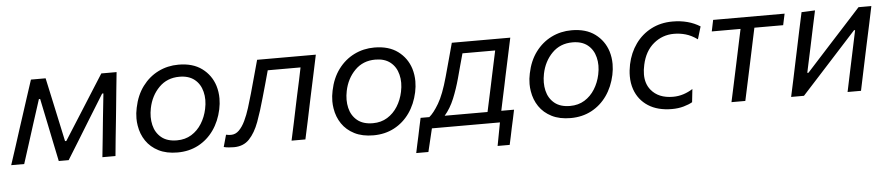

<svg xmlns="http://www.w3.org/2000/svg" viewBox="-48 -755 5276 1140"><g transform="rotate(-5 2590.0 -185.0)"><path d="M-7.5 0Q10.5 -54.5 27.5 -107Q44.5 -159.5 61 -211.5L83 -279Q100.5 -333 118.2 -387.8Q136 -442.5 153.5 -496H241Q251.5 -448 262 -399.5Q272.5 -350.5 283 -302.5L323.5 -114.5H331L450 -302L512 -400Q542.5 -448.5 573 -496H664Q658.5 -443.5 652.8 -387.2Q647 -331 642 -277.5L635 -208.5Q629.5 -157.5 624.2 -105Q619 -52.5 614 0H536Q542 -57 548 -115.2Q554 -173.5 559.5 -230L575 -376.5H567.5L471 -220.5Q437 -165.5 403.5 -110.5Q369.5 -55.5 335 0H276Q264.5 -55 253 -110.5Q241.5 -166 230.5 -220L198 -376.5H190.5L144 -232Q125.5 -173.5 107 -115.5Q88.5 -57.5 70 0Z M983.5 11Q917.5 11 870.8 -12.8Q824 -36.5 796.5 -77Q769 -117.5 761 -169Q757.5 -190 757.5 -211.5Q757.5 -242.5 764.5 -274.5Q779.5 -348.5 818.5 -400.8Q857.5 -453 913 -480.5Q968.5 -508 1033.5 -508Q1119 -508 1173.2 -467.8Q1227.5 -427.5 1248 -362.5Q1259 -326 1259 -287Q1259 -255.5 1252 -222.5Q1237 -152.5 1200 -100Q1163 -47.5 1107.8 -18.2Q1052.5 11 983.5 11ZM986.5 -61Q1035.5 -61 1072.8 -84Q1110 -107 1134.2 -145.8Q1158.5 -184.5 1168.5 -232Q1174.5 -260 1174.5 -285.5Q1174.5 -311.5 1168.5 -334.5Q1157 -381 1122.8 -408.5Q1088.5 -436 1033 -436Q959.5 -436 911.2 -387.2Q863 -338.5 848 -265Q842.5 -238 842.5 -213Q842.5 -188 848 -164.5Q859 -118 893.5 -89.5Q928 -61 986.5 -61Z M1319 9Q1306 9 1288.5 7.5Q1271 6 1259 2.5L1279 -69Q1287 -67 1295.2 -66.2Q1303.5 -65.5 1308.5 -65.5Q1335.5 -65.5 1356.2 -86Q1377 -106.5 1393.2 -140.5Q1409.5 -174.5 1422.5 -216Q1435.5 -257.5 1447.5 -300Q1461 -349.5 1475 -399.5Q1489 -449.5 1501.5 -496H1851.5Q1840 -441.5 1828.8 -388.8Q1817.5 -336 1803 -268.5L1792.5 -219Q1779.5 -158 1769 -106.5Q1758 -55 1746 0H1663.5Q1675.5 -55 1686.5 -106.5Q1697 -158 1710 -219L1720.5 -268.5Q1730.5 -315.5 1739 -353.5Q1747 -391.5 1754.5 -428.5H1559Q1548 -389 1537 -348.5Q1525.5 -308 1514.5 -269Q1493 -191 1469.8 -128Q1446.5 -65 1411.5 -28Q1376.5 9 1319 9Z M2151 11Q2085 11 2038.2 -12.8Q1991.5 -36.5 1964 -77Q1936.5 -117.5 1928.5 -169Q1925 -190 1925 -211.5Q1925 -242.5 1932 -274.5Q1947 -348.5 1986 -400.8Q2025 -453 2080.5 -480.5Q2136 -508 2201 -508Q2286.5 -508 2340.8 -467.8Q2395 -427.5 2415.5 -362.5Q2426.5 -326 2426.5 -287Q2426.5 -255.5 2419.5 -222.5Q2404.5 -152.5 2367.5 -100Q2330.5 -47.5 2275.2 -18.2Q2220 11 2151 11ZM2154 -61Q2203 -61 2240.2 -84Q2277.5 -107 2301.8 -145.8Q2326 -184.5 2336 -232Q2342 -260 2342 -285.5Q2342 -311.5 2336 -334.5Q2324.5 -381 2290.2 -408.5Q2256 -436 2200.5 -436Q2127 -436 2078.8 -387.2Q2030.5 -338.5 2015.5 -265Q2010 -238 2010 -213Q2010 -188 2015.5 -164.5Q2026.5 -118 2061 -89.5Q2095.5 -61 2154 -61Z M2394.5 138Q2400 113 2405 88L2416 38Q2421.5 11 2427.2 -15.8Q2433 -42.5 2438.5 -68H2490.5Q2517 -89.5 2548.2 -142Q2579.5 -194.5 2608 -298Q2624.5 -359 2637.5 -405.5Q2650 -451.5 2662 -496H3010.5Q2998.5 -440.5 2987.5 -388.5Q2976.5 -336 2962 -269.5L2951.5 -218.5Q2942 -175 2934.5 -139Q2927 -103 2919.5 -68H2995.5Q2990 -42.5 2984.5 -15.5Q2978.5 11.5 2972.5 39Q2967.5 64.5 2962.2 88.8Q2957 113 2951.5 138H2879.5L2905.5 0H2500L2467 138ZM2680 -283Q2663 -220.5 2640 -164.5Q2617 -108.5 2582 -68H2837.5Q2845 -103 2852.8 -139Q2860.5 -175 2870 -219L2880.5 -269Q2890.5 -315.5 2898.5 -353.5Q2906.5 -391.5 2914.5 -428H2719.5Q2710.5 -395.5 2701 -360.8Q2691.5 -326 2680 -283Z M3326.5 11Q3260.5 11 3213.8 -12.8Q3167 -36.5 3139.5 -77Q3112 -117.5 3104 -169Q3100.5 -190 3100.5 -211.5Q3100.5 -242.5 3107.5 -274.5Q3122.5 -348.5 3161.5 -400.8Q3200.5 -453 3256 -480.5Q3311.5 -508 3376.5 -508Q3462 -508 3516.2 -467.8Q3570.5 -427.5 3591 -362.5Q3602 -326 3602 -287Q3602 -255.5 3595 -222.5Q3580 -152.5 3543 -100Q3506 -47.5 3450.8 -18.2Q3395.5 11 3326.5 11ZM3329.5 -61Q3378.5 -61 3415.8 -84Q3453 -107 3477.2 -145.8Q3501.5 -184.5 3511.5 -232Q3517.5 -260 3517.5 -285.5Q3517.5 -311.5 3511.5 -334.5Q3500 -381 3465.8 -408.5Q3431.5 -436 3376 -436Q3302.5 -436 3254.2 -387.2Q3206 -338.5 3191 -265Q3185.5 -238 3185.5 -213Q3185.5 -188 3191 -164.5Q3202 -118 3236.5 -89.5Q3271 -61 3329.5 -61Z M3930.5 10Q3845.5 10 3789 -26.5Q3732.5 -63 3710 -127.5Q3697.5 -164 3697.5 -206Q3697.5 -239.5 3705 -276Q3719.5 -344.5 3757 -396.8Q3794.5 -449 3851 -478.2Q3907.5 -507.5 3978 -507.5Q4073 -507.5 4142 -464L4119.5 -389Q4084 -414.5 4050 -424.2Q4016 -434 3980 -434Q3911.5 -434 3859 -390.5Q3806.5 -347 3789 -266.5Q3782 -235.5 3782 -209Q3782 -153.5 3812 -116.5Q3856 -62 3943 -62Q3975 -62 4004.8 -71.5Q4034.5 -81 4061 -98L4052.5 -20Q4032 -8 4000 1Q3968 10 3930.5 10Z M4285.5 0Q4297.5 -55.5 4308.5 -106.8Q4319.5 -158 4332.5 -219L4343 -268.5Q4353 -315.5 4361 -353.5Q4369 -391.5 4377 -428.5H4205.5L4219.5 -496H4645.5L4631 -428.5H4459.5Q4451.5 -391.5 4443.5 -353.5Q4435.5 -315.5 4425.5 -268.5L4415 -219Q4402 -158 4391 -106.8Q4380 -55.5 4368 0Z M4641 0Q4652.5 -53.5 4664 -106.5Q4674.5 -157.5 4687.5 -218.5L4698 -268Q4712 -335 4723.2 -388Q4734.5 -441 4746.5 -496L4827 -499.5Q4815.5 -447 4805 -397.2Q4794.5 -347.5 4781.5 -285.5L4749 -134H4756L4903 -295.5Q4947.5 -344 4993.8 -394.8Q5040 -445.5 5086 -496H5162.5Q5151 -440.5 5140 -388.5Q5128.5 -336 5114 -268L5103.5 -218.5Q5090.5 -157.5 5079.8 -106.2Q5069 -55 5057.5 0H4977.5Q4988.5 -53.5 4999 -102.5Q5009.5 -151 5021.5 -208.5L5054 -362H5047.5L4904 -204.5Q4858.5 -154.5 4811.5 -103L4717.5 0Z"/></g></svg>

Font: Heraclito
Style: Italic
Weight: 400
Italic angle: -12°
Designer: Kostas Bartsokas (font) & Cristiano Sobral (main changes)
Foundry: Kostas Bartsokas (font) & Cristiano Sobral (main changes)
Version: Version 1.00;July 8, 2020;FontCreator 13.0.0.2655 64-bit